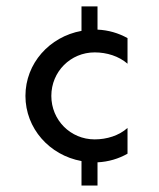

<svg xmlns="http://www.w3.org/2000/svg" viewBox="-20 -576 494 597"><path d="M274.4 -413.1C312 -413.1 349.6 -401.4 376.5 -377.9V-457.5C348.6 -473.1 316.9 -482.4 283.2 -483.9V-556.2H233.4V-480C133.8 -461.9 59.1 -378.9 59.1 -277.8C59.1 -176.8 133.8 -93.3 233.4 -75.2V1H283.2V-71.3C316.9 -72.8 349.1 -82.5 376.5 -98.1V-178.2C350.1 -154.3 312 -142.6 274.4 -142.6C199.2 -142.6 139.6 -202.6 139.6 -277.8C139.6 -353 199.2 -413.1 274.4 -413.1Z"/></svg>

Font: Now Medium
Style: Regular
Weight: 500
Designer: Alfredo Marco Pradil
Foundry: Alfredo Marco Pradil
Version: Version 1.200;hotconv 1.0.109;makeotfexe 2.5.65596